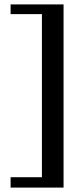

<svg xmlns="http://www.w3.org/2000/svg" viewBox="-20 -726 349 870"><path d="M28 77H170V-662H28V-706H268V124H28Z"/></svg>

Font: Trirong SemiBold
Style: Regular
Weight: 600
Designer: Katatrad Team
Foundry: CadsonDemak
Version: Version 1.000